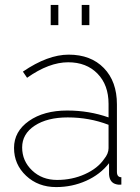

<svg xmlns="http://www.w3.org/2000/svg" viewBox="-20 -750 570 780"><path d="M186 -648V-730H217V-648ZM312 -648V-730H343V-648ZM253 -301Q342 -301 421 -273V-328Q421 -405 376 -451Q331 -497 257 -497Q179 -497 90 -434L73 -459Q174 -528 259 -528Q349 -528 402 -473.5Q455 -419 455 -326V-52Q455 -30 473 -30V0Q459 1 454 -1Q425 -7 423 -42V-87Q387 -41 330 -15.5Q273 10 208 10Q135 10 86 -36Q37 -82 37 -149Q37 -216 97.5 -258.5Q158 -301 253 -301ZM403 -104Q421 -126 421 -148V-243Q343 -273 255 -273Q172 -273 121 -239.5Q70 -206 70 -151Q70 -96 110.5 -57.5Q151 -19 212 -19Q273 -19 325 -42.5Q377 -66 403 -104Z"/></svg>

Font: Raleway-v4020 ExtraLight
Style: Regular
Weight: 275
Designer: Matt McInerney, Pablo Impallari, Rodrigo Fuenzalida
Foundry: Matt McInerney, Pablo Impallari, Rodrigo Fuenzalida
Version: Version 4.020;PS 004.020;hotconv 1.0.88;makeotf.lib2.5.64775